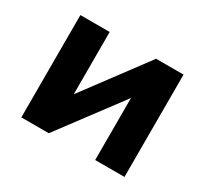

<svg xmlns="http://www.w3.org/2000/svg" viewBox="-108 -651 860 806"><g transform="rotate(30 322.0 -248.0)"><path d="M72 0V-496H214V-174H199L439 -496H572V0H430V-322H446L205 0Z"/></g></svg>

Font: Nunito Sans 10pt ExtraBold
Style: Regular
Weight: 800
Designer: Vernon Adams
Foundry: Vernon Adams
Version: Version 3.101;gftools[0.9.27]